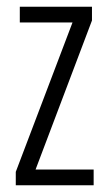

<svg xmlns="http://www.w3.org/2000/svg" viewBox="-20 -552 321 572"><path d="M259 0V-47H86L254 -491V-532H39V-485H196L27 -40V0Z"/></svg>

Font: Noto Sans Khmer UI ExtraCondensed Light
Style: Regular
Weight: 300
Width: 2
Designer: Danh Hong and the Monotype Design Team
Foundry: Monotype Imaging Inc.
Version: Version 2.002